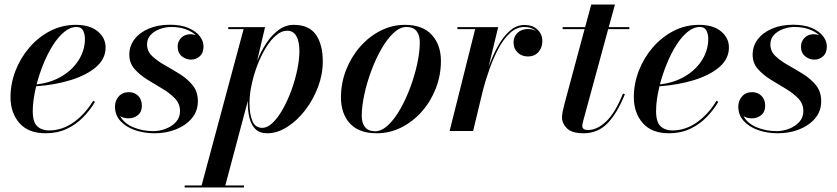

<svg xmlns="http://www.w3.org/2000/svg" viewBox="-20 -580 3705 850"><path d="M125 -88Q125 -39.5 145 -21Q165 -2.5 196.5 -2.5Q255.5 -2.5 306.5 -39Q357.5 -75.5 392.5 -134L400.5 -129Q379 -92.5 348 -60.8Q317 -29 275.5 -9.5Q234 10 182 10Q105.5 10 66 -35.2Q26.5 -80.5 26.5 -150Q26.5 -209.5 48.5 -266.5Q70.5 -323.5 110 -369.5Q149.5 -415.5 202 -442.8Q254.5 -470 315.5 -470Q378 -470 412.8 -441Q447.5 -412 447.5 -370Q447.5 -319.5 405.2 -283.2Q363 -247 293.2 -225.5Q223.5 -204 140 -198Q125 -136 125 -88ZM319 -460.5Q290.5 -460.5 263.8 -438.2Q237 -416 213.8 -379Q190.5 -342 172.2 -297Q154 -252 142 -206.5Q205.5 -213.5 253.8 -242.5Q302 -271.5 329 -315Q356 -358.5 356 -408.5Q356 -428.5 348 -444.5Q340 -460.5 319 -460.5Z M856 -132Q856 -88 829.2 -56.2Q802.5 -24.5 759 -7.2Q715.5 10 664.5 10Q617 10 577 -4Q537 -18 513 -44.5Q489 -71 489 -108Q489 -134 505.5 -153Q522 -172 550.5 -172Q575.5 -172 591.8 -155.5Q608 -139 608 -112Q608 -84.5 590.2 -70.2Q572.5 -56 549 -56Q527.5 -56 512 -66Q529.5 -33.5 570.2 -16.5Q611 0.5 659 0.5Q686 0.5 713.2 -9.8Q740.5 -20 758.8 -39.8Q777 -59.5 777 -88Q777 -121 754.2 -144.5Q731.5 -168 698 -187.8Q664.5 -207.5 631.2 -228.2Q598 -249 575.2 -275Q552.5 -301 552.5 -338.5Q552.5 -376 575 -405.8Q597.5 -435.5 638 -453Q678.5 -470.5 732 -470.5Q782 -470.5 815.2 -455.8Q848.5 -441 864.8 -419.2Q881 -397.5 881 -375Q881 -345.5 864.2 -330.8Q847.5 -316 826 -316Q803 -316 784.8 -331Q766.5 -346 766.5 -374Q766.5 -396.5 782.2 -412.5Q798 -428.5 823.5 -428.5Q836 -428.5 847 -424Q830.5 -440 802.8 -450.2Q775 -460.5 738 -460.5Q712 -460.5 687.5 -451.5Q663 -442.5 647 -425.5Q631 -408.5 631 -383.5Q631 -353 653.8 -331.5Q676.5 -310 710 -291.2Q743.5 -272.5 777 -251.5Q810.5 -230.5 833.2 -202.2Q856 -174 856 -132Z M1077 -124Q1077 -129 1077.5 -134.5L977.5 241H1060V250H797.5V241H872.5L1058.5 -451H990.5V-460H1153.5L1118 -309.5Q1135 -352.5 1159.2 -389Q1183.5 -425.5 1214 -447.8Q1244.5 -470 1280.5 -470Q1348 -470 1378.5 -426.5Q1409 -383 1409 -307.5Q1409 -250 1387.5 -193.8Q1366 -137.5 1330.5 -91.5Q1295 -45.5 1251.2 -17.8Q1207.5 10 1163 10Q1129 10 1110.5 -8.8Q1092 -27.5 1084.5 -58Q1077 -88.5 1077 -124ZM1084.5 -123Q1084.5 -75.5 1097.2 -44.8Q1110 -14 1141 -14Q1164 -14 1187.5 -36.8Q1211 -59.5 1232.2 -97.2Q1253.5 -135 1270 -180.2Q1286.5 -225.5 1296 -271.2Q1305.5 -317 1305.5 -355Q1305.5 -396.5 1292 -420.2Q1278.5 -444 1251 -444Q1226 -444 1201.8 -423.2Q1177.5 -402.5 1156.5 -367.8Q1135.5 -333 1119.2 -290.8Q1103 -248.5 1093.8 -204.8Q1084.5 -161 1084.5 -123Z M1648 10Q1569 10 1529.2 -33.5Q1489.5 -77 1489.5 -148.5Q1489.5 -212.5 1512.2 -270.5Q1535 -328.5 1574.5 -373.5Q1614 -418.5 1665 -444.2Q1716 -470 1772.5 -470Q1851 -470 1891.5 -425.8Q1932 -381.5 1932 -310Q1932 -246.5 1909.5 -188.8Q1887 -131 1847.5 -86.2Q1808 -41.5 1756.8 -15.8Q1705.5 10 1648 10ZM1641 1Q1669.5 1 1698 -25.8Q1726.5 -52.5 1751.8 -96.8Q1777 -141 1796.5 -193.5Q1816 -246 1827.2 -298.2Q1838.5 -350.5 1838.5 -393Q1838.5 -424.5 1824 -442.5Q1809.5 -460.5 1779 -460.5Q1750.5 -460.5 1722 -433.8Q1693.5 -407 1668.2 -362.8Q1643 -318.5 1623.5 -266Q1604 -213.5 1592.8 -161.2Q1581.5 -109 1581.5 -66.5Q1581.5 -35.5 1596 -17.2Q1610.5 1 1641 1Z M2083.5 -451H2005V-460H2185.5L2143 -284Q2160.5 -332.5 2183.8 -374.8Q2207 -417 2236.5 -443.2Q2266 -469.5 2302 -469.5Q2337.5 -469.5 2359.2 -449.2Q2381 -429 2381 -398.5Q2381 -369.5 2363.8 -349.8Q2346.5 -330 2317.5 -330Q2289.5 -330 2271.5 -347.5Q2253.5 -365 2253.5 -392.5Q2253.5 -418 2271.2 -434.8Q2289 -451.5 2318 -451.5Q2337.5 -451.5 2352.5 -443Q2333.5 -460.5 2302 -460.5Q2267 -460.5 2238.2 -434.2Q2209.5 -408 2187 -365.8Q2164.5 -323.5 2147.2 -275Q2130 -226.5 2118.5 -182.5L2074.5 0H1970.5Z M2746.5 -163Q2712.5 -78.5 2669.5 -34.2Q2626.5 10 2564 10Q2511.5 10 2489.8 -12Q2468 -34 2468 -60.5Q2468 -70.5 2471 -86Q2474 -101.5 2478 -116.5L2568 -451H2471V-460H2570.5L2597.5 -560H2702.5L2675 -460H2766V-451H2672.5L2562.5 -47Q2561 -41.5 2559.5 -35Q2558 -28.5 2558 -21.5Q2558 -4.5 2584 -4.5Q2623.5 -4.5 2663.2 -42Q2703 -79.5 2738 -165.5Z M2884.5 -88Q2884.5 -39.5 2904.5 -21Q2924.5 -2.5 2956 -2.5Q3015 -2.5 3066 -39Q3117 -75.5 3152 -134L3160 -129Q3138.5 -92.5 3107.5 -60.8Q3076.5 -29 3035 -9.5Q2993.5 10 2941.5 10Q2865 10 2825.5 -35.2Q2786 -80.5 2786 -150Q2786 -209.5 2808 -266.5Q2830 -323.5 2869.5 -369.5Q2909 -415.5 2961.5 -442.8Q3014 -470 3075 -470Q3137.5 -470 3172.2 -441Q3207 -412 3207 -370Q3207 -319.5 3164.8 -283.2Q3122.5 -247 3052.8 -225.5Q2983 -204 2899.5 -198Q2884.5 -136 2884.5 -88ZM3078.5 -460.5Q3050 -460.5 3023.2 -438.2Q2996.5 -416 2973.2 -379Q2950 -342 2931.8 -297Q2913.5 -252 2901.5 -206.5Q2965 -213.5 3013.2 -242.5Q3061.5 -271.5 3088.5 -315Q3115.5 -358.5 3115.5 -408.5Q3115.5 -428.5 3107.5 -444.5Q3099.5 -460.5 3078.5 -460.5Z M3615.5 -132Q3615.5 -88 3588.8 -56.2Q3562 -24.5 3518.5 -7.2Q3475 10 3424 10Q3376.5 10 3336.5 -4Q3296.5 -18 3272.5 -44.5Q3248.5 -71 3248.5 -108Q3248.5 -134 3265 -153Q3281.5 -172 3310 -172Q3335 -172 3351.2 -155.5Q3367.5 -139 3367.5 -112Q3367.5 -84.5 3349.8 -70.2Q3332 -56 3308.5 -56Q3287 -56 3271.5 -66Q3289 -33.5 3329.8 -16.5Q3370.5 0.5 3418.5 0.5Q3445.5 0.5 3472.8 -9.8Q3500 -20 3518.2 -39.8Q3536.5 -59.5 3536.5 -88Q3536.5 -121 3513.8 -144.5Q3491 -168 3457.5 -187.8Q3424 -207.5 3390.8 -228.2Q3357.5 -249 3334.8 -275Q3312 -301 3312 -338.5Q3312 -376 3334.5 -405.8Q3357 -435.5 3397.5 -453Q3438 -470.5 3491.5 -470.5Q3541.5 -470.5 3574.8 -455.8Q3608 -441 3624.2 -419.2Q3640.5 -397.5 3640.5 -375Q3640.5 -345.5 3623.8 -330.8Q3607 -316 3585.5 -316Q3562.5 -316 3544.2 -331Q3526 -346 3526 -374Q3526 -396.5 3541.8 -412.5Q3557.5 -428.5 3583 -428.5Q3595.5 -428.5 3606.5 -424Q3590 -440 3562.2 -450.2Q3534.5 -460.5 3497.5 -460.5Q3471.5 -460.5 3447 -451.5Q3422.5 -442.5 3406.5 -425.5Q3390.5 -408.5 3390.5 -383.5Q3390.5 -353 3413.2 -331.5Q3436 -310 3469.5 -291.2Q3503 -272.5 3536.5 -251.5Q3570 -230.5 3592.8 -202.2Q3615.5 -174 3615.5 -132Z"/></svg>

Font: Bodoni* 24pt Medium
Style: Italic
Weight: 500
Italic angle: -13°
Version: Version 2.3